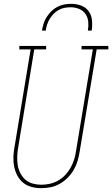

<svg xmlns="http://www.w3.org/2000/svg" viewBox="-20 -975 586 1003"><path d="M195 8Q170 8 145 1.5Q120 -5 101 -20.5Q82 -36 70.5 -58Q59 -80 54 -104.5Q49 -129 50 -155.5Q51 -182 56 -208L140 -717H81V-735H221V-717H159L75 -205Q71 -182 70 -158.5Q69 -135 72.5 -113Q76 -91 86 -71Q96 -51 112.5 -36.5Q129 -22 151 -16Q173 -10 196 -10Q218 -10 240.5 -15Q263 -20 283.5 -31.5Q304 -43 320.5 -60.5Q337 -78 348.5 -98.5Q360 -119 367 -141Q374 -163 377 -185L465 -717H406V-735H546V-717H485L396 -182Q392 -157 385 -133.5Q378 -110 365 -87.5Q352 -65 333 -46Q314 -27 291.5 -14.5Q269 -2 244.5 3Q220 8 195 8ZM199 -815Q202 -833 207.5 -851Q213 -869 223.5 -885.5Q234 -902 248 -916Q262 -930 279.5 -939Q297 -948 315 -951.5Q333 -955 352 -955Q379 -955 403.5 -946Q428 -937 443 -916.5Q458 -896 460.5 -869Q463 -842 459 -815H439Q443 -838 441 -861Q439 -884 426.5 -902Q414 -920 393 -928.5Q372 -937 349 -937Q333 -937 317 -934Q301 -931 286.5 -923Q272 -915 260 -902.5Q248 -890 239.5 -876Q231 -862 226 -846.5Q221 -831 219 -815Z"/></svg>

Font: Iosevka Curly Slab ThObl
Style: Regular
Weight: 100
Italic angle: -9°
Monospace: yes
Designer: Belleve Invis
Foundry: Belleve Invis
Version: Version 11.0.0; ttfautohint (v1.8.3)